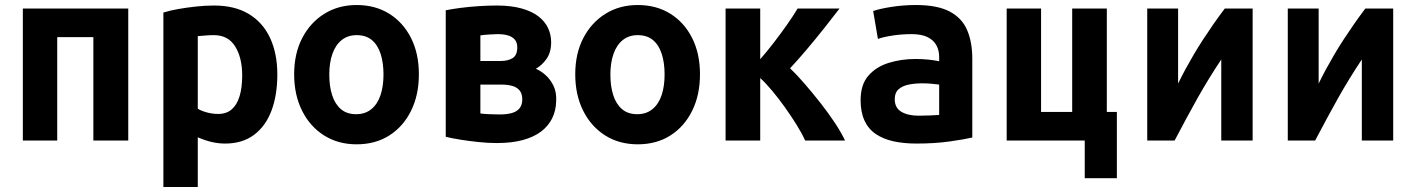

<svg xmlns="http://www.w3.org/2000/svg" viewBox="-20 -560 5640 765"><path d="M71 0V-526H491V0H352V-412H208V0Z M631 185V-510Q656 -518 690 -524Q724 -530 761 -534Q798 -538 833 -538Q915 -538 971 -504.5Q1027 -471 1056 -409Q1085 -347 1085 -263Q1085 -182 1062 -120Q1039 -58 992.5 -23Q946 12 877 12Q851 12 824.5 6Q798 0 768 -13V185ZM849 -106Q882 -106 903 -124Q924 -142 934.5 -176.5Q945 -211 945 -259Q945 -330 917 -375Q889 -420 832 -420Q816 -420 798 -418.5Q780 -417 768 -416V-127Q782 -118 804.5 -112Q827 -106 849 -106Z M1401 15Q1327 15 1271 -20.5Q1215 -56 1183.5 -119Q1152 -182 1152 -264Q1152 -347 1184.5 -409Q1217 -471 1273 -505.5Q1329 -540 1401 -540Q1475 -540 1530.5 -505.5Q1586 -471 1617.5 -409Q1649 -347 1649 -264Q1649 -182 1618 -119Q1587 -56 1531.5 -20.5Q1476 15 1401 15ZM1399 -105Q1435 -105 1459.5 -125Q1484 -145 1496 -180.5Q1508 -216 1508 -263Q1508 -310 1496.5 -345.5Q1485 -381 1461.5 -400.5Q1438 -420 1401 -420Q1366 -420 1341.5 -400.5Q1317 -381 1304.5 -345.5Q1292 -310 1292 -263Q1292 -216 1303.5 -180.5Q1315 -145 1338.5 -125Q1362 -105 1399 -105Z M1959 10Q1925 10 1887 6Q1849 2 1814.5 -3.5Q1780 -9 1756 -15V-519Q1780 -524 1814.5 -528.5Q1849 -533 1887 -535.5Q1925 -538 1959 -538Q2016 -538 2057.5 -526.5Q2099 -515 2125 -495Q2151 -475 2163.5 -448.5Q2176 -422 2176 -392Q2176 -352 2158 -326Q2140 -300 2115 -286Q2134 -278 2153 -261.5Q2172 -245 2185 -219Q2198 -193 2196 -156Q2195 -119 2180 -88.5Q2165 -58 2136 -36Q2107 -14 2063 -2Q2019 10 1959 10ZM1971 -104Q1999 -104 2019 -109.5Q2039 -115 2050 -128.5Q2061 -142 2061 -164Q2061 -185 2051.5 -198Q2042 -211 2023.5 -217Q2005 -223 1977 -223H1894V-108Q1905 -106 1930 -105Q1955 -104 1971 -104ZM1894 -317H1975Q2004 -317 2022.5 -328.5Q2041 -340 2041 -371Q2041 -391 2031 -402.5Q2021 -414 2003.5 -419Q1986 -424 1963 -424Q1952 -424 1928.5 -422.5Q1905 -421 1894 -419Z M2521 15Q2447 15 2391 -20.5Q2335 -56 2303.5 -119Q2272 -182 2272 -264Q2272 -347 2304.5 -409Q2337 -471 2393 -505.5Q2449 -540 2521 -540Q2595 -540 2650.5 -505.5Q2706 -471 2737.5 -409Q2769 -347 2769 -264Q2769 -182 2738 -119Q2707 -56 2651.5 -20.5Q2596 15 2521 15ZM2519 -105Q2555 -105 2579.5 -125Q2604 -145 2616 -180.5Q2628 -216 2628 -263Q2628 -310 2616.5 -345.5Q2605 -381 2581.5 -400.5Q2558 -420 2521 -420Q2486 -420 2461.5 -400.5Q2437 -381 2424.5 -345.5Q2412 -310 2412 -263Q2412 -216 2423.5 -180.5Q2435 -145 2458.5 -125Q2482 -105 2519 -105Z M2871 0V-526H3009V-324Q3036 -355 3063 -390Q3090 -425 3115 -460.5Q3140 -496 3158 -526H3325Q3299 -492 3264.5 -448.5Q3230 -405 3194.5 -363Q3159 -321 3128 -288Q3156 -261 3187.5 -224.5Q3219 -188 3250 -148.5Q3281 -109 3306.5 -70.5Q3332 -32 3347 0H3188Q3175 -29 3153.5 -63.5Q3132 -98 3107 -133Q3082 -168 3056.5 -198.5Q3031 -229 3009 -249V0Z M3631 12Q3581 12 3540 3Q3499 -6 3469.5 -26Q3440 -46 3424.5 -79.5Q3409 -113 3409 -161Q3409 -223 3440 -258.5Q3471 -294 3521 -309.5Q3571 -325 3627 -325Q3655 -325 3679 -322.5Q3703 -320 3722 -316V-333Q3722 -359 3711 -379.5Q3700 -400 3676 -412Q3652 -424 3612 -424Q3573 -424 3537 -418.5Q3501 -413 3478 -405L3459 -516Q3484 -525 3531.5 -532.5Q3579 -540 3629 -540Q3715 -540 3764 -514Q3813 -488 3833.5 -440Q3854 -392 3854 -326V-12Q3824 -5 3764.5 3.5Q3705 12 3631 12ZM3641 -99Q3663 -99 3684.5 -100Q3706 -101 3722 -102V-223Q3709 -225 3690 -226.5Q3671 -228 3655 -228Q3626 -228 3601 -223Q3576 -218 3560.5 -204.5Q3545 -191 3545 -165Q3545 -130 3571.5 -114.5Q3598 -99 3641 -99Z M4302 150V0H3991V-526H4128V-114H4252V-526H4390V-114H4430V150Z M4551 0V-526H4674V-227Q4688 -256 4703.5 -284.5Q4719 -313 4736 -342Q4753 -371 4772.5 -401Q4792 -431 4813.5 -462Q4835 -493 4860 -526H4971V0H4846V-323Q4820 -284 4797 -246.5Q4774 -209 4752.5 -171Q4731 -133 4708.5 -91Q4686 -49 4660 0Z M5111 0V-526H5234V-227Q5248 -256 5263.5 -284.5Q5279 -313 5296 -342Q5313 -371 5332.5 -401Q5352 -431 5373.5 -462Q5395 -493 5420 -526H5531V0H5406V-323Q5380 -284 5357 -246.5Q5334 -209 5312.5 -171Q5291 -133 5268.5 -91Q5246 -49 5220 0Z"/></svg>

Font: Ubuntu Sans Mono
Style: Regular
Weight: 400
Monospace: yes
Designer: Dalton Maag Ltd
Foundry: Dalton Maag Ltd
Version: Version 1.006